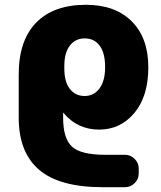

<svg xmlns="http://www.w3.org/2000/svg" viewBox="-20 -550 671 800"><path d="M248 -275V-265Q248 -209 271 -179.5Q294 -150 333 -150Q371 -150 394.5 -181.5Q418 -213 418 -270Q418 -329 395.5 -359.5Q373 -390 333 -390Q294 -390 271 -360Q248 -330 248 -275ZM244 -80H243V-60Q243 28 280.5 61.5Q318 95 418 95H501Q524 95 541 112Q558 129 558 152V173Q558 196 541 213Q524 230 501 230H408Q228 230 143 157.5Q58 85 58 -60V-240Q58 -381 130.5 -455.5Q203 -530 338 -530Q460 -530 529 -461Q598 -392 598 -270Q598 -149 540 -79.5Q482 -10 393 -10Q303 -10 245 -79Q245 -80 244 -80Z"/></svg>

Font: Rounded Mplus 1c Black
Style: Regular
Weight: 900
Version: Version 1.059.20150529